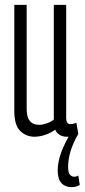

<svg xmlns="http://www.w3.org/2000/svg" viewBox="-20 -554 349 792"><path d="M275 218Q249 218 233.5 201.5Q218 185 218 149Q218 89 263 10Q259 10 255 10Q238 10 225.5 2Q213 -6 208 -19Q190 -6 167 2Q144 10 122 10Q88 10 63.5 -13.5Q39 -37 39 -97V-534H90V-103Q90 -39 142 -39Q155 -39 172.5 -45Q190 -51 202 -61V-534H253V-67Q253 -42 270 -42Q283 -42 295 -48L303 -2Q281 37 271 70Q261 103 261 135Q261 158 268.5 166.5Q276 175 286 175Q296 175 303 170L309 209Q294 218 275 218Z"/></svg>

Font: Georama ExtraCondensed Light
Style: Regular
Weight: 300
Width: 2
Designer: Jean-Baptiste Levee
Foundry: Production Type
Version: Version 1.000